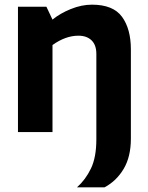

<svg xmlns="http://www.w3.org/2000/svg" viewBox="-20 -566 635 823"><path d="M541 -354V28Q541 106 510 158Q479 210 428 237H310Q347 204 370 156Q393 108 393 31V-335Q393 -373 372.5 -393Q352 -413 316 -413Q261 -413 205 -373V0H57V-537H179L205 -482Q238 -509 284 -527.5Q330 -546 374 -546Q465 -546 503 -494Q541 -442 541 -354Z"/></svg>

Font: Exo
Style: Bold
Weight: 700
Designer: Natanael Gama
Foundry: Natanael Gama
Version: Version 1.500; ttfautohint (v1.6)